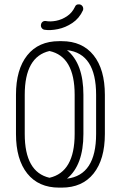

<svg xmlns="http://www.w3.org/2000/svg" viewBox="-20 -852 552 877"><path d="M53 -419Q53 -535 104.5 -599.5Q156 -664 250 -664H262Q356 -664 407.5 -599.5Q459 -535 459 -419V-240Q459 -124 407.5 -59.5Q356 5 262 5H250Q156 5 104.5 -59.5Q53 -124 53 -240ZM361 -240Q361 -98 286 -36Q419 -52 419 -240V-419Q419 -608 286 -623Q361 -562 361 -419ZM93 -419V-240Q93 -66 206 -40Q321 -66 321 -240V-419Q321 -594 206 -619Q93 -593 93 -419ZM322 -820Q327 -834 343 -832Q351 -831 356 -824.5Q361 -818 360 -809Q360 -807 359 -805Q342 -768 310.5 -747Q279 -726 244.5 -719Q210 -712 184 -716Q176 -717 171 -723.5Q166 -730 167 -738Q168 -747 174 -752Q180 -757 189 -756Q210 -752 236 -757Q262 -762 285.5 -777.5Q309 -793 322 -820Z"/></svg>

Font: Libertine Sup Light
Style: Regular
Weight: 300
Designer: Bastien Sozeau
Foundry: NBR — Bastien Sozeau
Version: Version 2.003; ttfautohint (v1.8.4.7-5d5b);gftools[0.9.33]